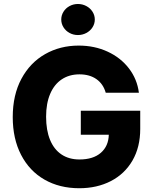

<svg xmlns="http://www.w3.org/2000/svg" viewBox="-20 -949 781 978"><path d="M384.8 -570.3Q333 -570.3 294.7 -544.9Q256.3 -519.5 235.6 -470.9Q214.8 -422.4 214.8 -354.5Q214.8 -285.6 234.9 -236.8Q254.9 -188 293 -162.4Q331.1 -136.7 384.8 -136.7Q454.6 -136.7 493.7 -170.7Q532.7 -204.6 534.2 -262.7H391.6V-384.8H694.3V-292Q694.3 -199.7 654.8 -131.3Q615.2 -63 544.7 -26.6Q474.1 9.8 383.8 9.8Q283.2 9.8 206.5 -34.2Q129.9 -78.1 87.4 -160.2Q44.9 -242.2 44.9 -352.5Q44.9 -465.3 89.1 -547.6Q133.3 -629.9 209.7 -673.3Q286.1 -716.8 380.9 -716.8Q461.4 -716.8 528.1 -686Q594.7 -655.3 636.7 -600.6Q678.7 -545.9 687.5 -476.6H518.6Q505.9 -521.5 471.2 -545.9Q436.5 -570.3 384.8 -570.3ZM292 -849.6Q292 -871.1 303.5 -889.4Q314.9 -907.7 334.5 -918.2Q354 -928.7 377 -928.7Q399.9 -928.7 419.7 -918.2Q439.5 -907.7 451.2 -889.4Q462.9 -871.1 462.9 -849.6Q462.9 -828.1 451.2 -809.8Q439.5 -791.5 419.7 -781Q399.9 -770.5 377 -770.5Q354 -770.5 334.5 -781Q314.9 -791.5 303.5 -809.8Q292 -828.1 292 -849.6Z"/></svg>

Font: Pretendard GOV ExtraBold
Style: Regular
Weight: 800
Designer: Base glyphs from Inter by Rasmus Andersson; Hangeul glyphs from Noto Sans CJK(Source Han Sans) by Jang Soo-young and Kan
Foundry: Kil Hyung-jin
Version: Version 1.309